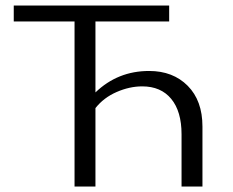

<svg xmlns="http://www.w3.org/2000/svg" viewBox="-20 -678 848 698"><path d="M522 -420Q609 -420 662.5 -366Q716 -312 716 -218V0H640V-190Q640 -273 602.5 -318.5Q565 -364 497 -364Q451 -364 404 -343.5Q357 -323 327 -285V0H251V-600H30V-658H595V-600H327V-342Q408 -420 522 -420Z"/></svg>

Font: EauTestInfant
Style: Regular
Weight: 400
Designer: Christian Thalmann (Catharsis Fonts)
Version: Version 0.001;PS 000.001;hotconv 1.0.88;makeotf.lib2.5.64775